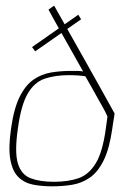

<svg xmlns="http://www.w3.org/2000/svg" viewBox="-20 -652 468 677"><path d="M93 -486 256 -600 266 -584 104 -471ZM19 -199Q29 -270 49.5 -311Q70 -352 98.5 -371.5Q127 -391 160.5 -396.5Q194 -402 230 -402Q241 -402 252 -402Q263 -402 273 -400Q255 -432 236.5 -465Q218 -498 201 -528Q184 -558 171 -581.5Q158 -605 151 -618Q154 -620 156.5 -622Q159 -624 161.5 -625.5Q164 -627 166.5 -629Q169 -631 171 -632Q198 -584 225 -536Q252 -488 278.5 -441Q305 -394 331.5 -346.5Q358 -299 384 -252Q383 -244 381.5 -234.5Q380 -225 378.5 -216.5Q377 -208 376 -199Q366 -128 345.5 -86.5Q325 -45 296.5 -25.5Q268 -6 234.5 -0.5Q201 5 164 5Q127 5 96.5 -1Q66 -7 45 -27.5Q24 -48 16.5 -89Q9 -130 19 -199ZM359 -241Q352 -257 343.5 -272Q335 -287 326 -303Q315 -323 303.5 -343.5Q292 -364 281 -383Q269 -385 254.5 -386Q240 -387 223 -387Q174 -387 137.5 -374.5Q101 -362 77.5 -321.5Q54 -281 43 -198Q31 -116 43 -76Q55 -36 88 -23.5Q121 -11 170 -11Q220 -11 256.5 -23.5Q293 -36 317.5 -76Q342 -116 353 -198Q354 -205 355 -212.5Q356 -220 357 -227Q358 -234 359 -241Z"/></svg>

Font: Genos Thin Thin
Style: Italic
Weight: 250
Italic angle: -8°
Version: Version 1.010